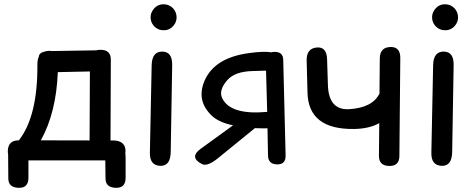

<svg xmlns="http://www.w3.org/2000/svg" viewBox="-20 -753 2232 900"><path d="M449.7 -519.5Q439.5 -519.5 431.6 -517.1L223.1 -513.7Q216.3 -515.1 208 -514.6Q197.3 -514.2 189 -511.2Q163.1 -505.4 161.6 -486.3Q155.3 -472.7 155.3 -451.7Q157.2 -208.5 68.4 -95.2H67.9Q17.6 -95.2 16.6 -44.4Q16.6 -36.6 18.1 -29.8Q18.1 -26.4 18.1 -22.9L19 84.5Q19.5 126.5 68.4 127.4Q113.3 128.4 113.3 80.1V-1H473.6Q474.1 41.5 474.6 84.5Q475.1 126.5 523.9 127.4Q568.8 128.4 568.8 80.1V-12.2Q568.8 -24.4 567.4 -34.2Q568.4 -39.6 568.4 -45.9Q567.4 -94.7 508.3 -94.7Q502.9 -94.7 498 -94.7L499.5 -473.6Q499.5 -520.5 449.7 -519.5ZM251 -415Q253.4 -415 256.3 -415L401.4 -418L399.9 -94.7L171.4 -95.2Q243.7 -225.1 251 -415Z M741.7 -511.2Q692.4 -512.2 690.9 -447.3L682.6 -37.6Q681.2 23.9 733.4 24.4Q779.3 24.4 780.3 -41.5L787.1 -447.8Q788.1 -510.3 741.7 -511.2ZM745.1 -732.9Q728.5 -732.9 714.8 -724.1Q702.1 -715.3 693.8 -701.2Q686 -687.5 686 -671.9Q686 -655.3 694.3 -641.1Q702.6 -627.4 715.8 -619.6Q728.5 -611.8 743.7 -611.3Q745.1 -611.3 746.6 -611.3Q761.7 -610.8 773.9 -617.2Q785.6 -622.6 795.4 -635.3Q806.2 -649.4 807.6 -667Q807.6 -669.4 807.6 -671.9Q807.6 -687 800.8 -700.2Q793 -715.8 777.8 -724.6Q763.7 -732.9 747.1 -732.9Q746.1 -732.9 745.1 -732.9Z M926.8 16.1Q952.1 29.3 1003.9 -13.2L1174.8 -152.3Q1191.9 -152.3 1210.9 -151.4Q1223.6 -150.9 1233.9 -151.9L1236.3 -23.9Q1236.8 18.1 1282.2 17.6Q1319.8 16.6 1318.8 -24.4L1307.6 -473.6Q1306.6 -509.3 1268.6 -509.8Q1258.8 -509.8 1251.5 -507.8Q1216.8 -513.7 1149.4 -504.4Q986.8 -483.4 939.5 -376Q897.9 -280.3 974.6 -209Q1008.3 -178.7 1072.3 -165.5L920.9 -55.7Q865.2 -15.6 926.8 16.1ZM1227.1 -421.9 1232.4 -228.5Q1059.6 -212.9 1021.5 -293Q1003.9 -330.1 1045.9 -377.9Q1081.1 -417.5 1162.1 -419.9Q1226.6 -421.4 1227.1 -421.9Z M1806.2 24.9Q1851.1 24.9 1852.1 -20.5L1856.4 -479Q1857.4 -531.7 1814 -532.7Q1761.2 -533.2 1760.3 -480Q1759.3 -397 1758.8 -314Q1725.1 -247.6 1616.7 -241.2Q1521 -235.8 1517.1 -353.5L1513.2 -476.1Q1511.2 -534.7 1464.4 -530.3Q1415.5 -525.9 1417.5 -467.3L1421.4 -319.3Q1425.3 -145.5 1639.2 -148.4Q1710.9 -149.4 1757.8 -175.8Q1756.8 -99.6 1756.3 -23.4Q1755.4 24.9 1806.2 24.9Z M2061 -511.2Q2011.7 -512.2 2010.3 -447.3L2002 -37.6Q2000.5 23.9 2052.7 24.4Q2098.6 24.4 2099.6 -41.5L2106.4 -447.8Q2107.4 -510.3 2061 -511.2ZM2064.5 -732.9Q2047.9 -732.9 2034.2 -724.1Q2021.5 -715.3 2013.2 -701.2Q2005.4 -687.5 2005.4 -671.9Q2005.4 -655.3 2013.7 -641.1Q2022 -627.4 2035.2 -619.6Q2047.9 -611.8 2063 -611.3Q2064.5 -611.3 2065.9 -611.3Q2081.1 -610.8 2093.3 -617.2Q2105 -622.6 2114.7 -635.3Q2125.5 -649.4 2127 -667Q2127 -669.4 2127 -671.9Q2127 -687 2120.1 -700.2Q2112.3 -715.8 2097.2 -724.6Q2083 -732.9 2066.4 -732.9Q2065.4 -732.9 2064.5 -732.9Z"/></svg>

Font: Comic Relief
Style: Regular
Weight: 400
Designer: Jeff Davis
Foundry: Loudifier
Version: Version 1.200; ttfautohint (v1.8.4.7-5d5b)